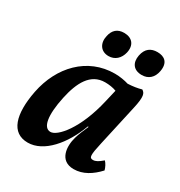

<svg xmlns="http://www.w3.org/2000/svg" viewBox="-158 -763 831 884"><g transform="rotate(30 257.5 -321.0)"><path d="M238 -522C272 -522 296 -545 304 -579C314 -623 291 -651 248 -651C213 -651 192 -632 185 -598C175 -557 195 -522 238 -522ZM414 -523C449 -523 473 -544 480 -582C489 -631 463 -651 425 -651C391 -651 366 -635 358 -594C350 -552 370 -523 414 -523ZM464 -98C442 -79 429 -72 415 -72C395 -72 394 -86 410 -157L458 -373C474 -443 466 -457 450 -467C430 -461 404 -457 378 -456C359 -462 331 -467 305 -467C159 -467 56 -357 27 -210C1 -77 27 9 115 9C200 9 277 -82 318 -194H322C312 -171 298 -139 293 -119C278 -68 282 9 359 9C408 9 450 -18 486 -57C482 -72 474 -88 464 -98ZM181 -86C143 -86 131 -145 154 -252C173 -340 208 -410 286 -410C306 -410 328 -407 346 -400L331 -336C293 -170 218 -86 181 -86Z"/></g></svg>

Font: Vollkorn Semibold
Style: Italic
Weight: 600
Italic angle: -11°
Designer: Friedrich Althausen
Foundry: Friedrich Althausen
Version: Version 4.015;PS 004.015;hotconv 1.0.88;makeotf.lib2.5.64775